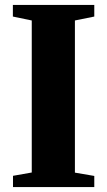

<svg xmlns="http://www.w3.org/2000/svg" viewBox="-20 -763 436 783"><path d="M109.5 -59.5V-679.5L32.5 -695.5V-743H364.5V-695.5L285.5 -679.5V-59L364.5 -45.5V0H33V-46Z"/></svg>

Font: Merriweather 72pt Black
Style: Regular
Weight: 900
Version: Version 2.100